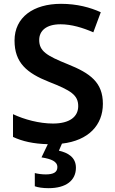

<svg xmlns="http://www.w3.org/2000/svg" viewBox="-20 -744 600 1004"><path d="M377 133C377 77 333 54 288 44L304 7C443 -9 518 -90 518 -201C518 -313 452 -361 335 -408C223 -453 185 -477 185 -535C185 -583 222 -617 296 -617C354 -617 413 -599 468 -575L507 -680C452 -705 383 -724 299 -724C155 -724 56 -654 56 -532C56 -416 120 -362 236 -316C351 -271 389 -247 389 -189C389 -134 345 -98 257 -98C186 -98 107 -119 48 -147V-28C97 -5 155 8 230 10L197 79C248 87 280 100 280 130C280 157 259 168 219 168C199 168 178 165 162 161V230C178 236 204 240 234 240C325 240 377 200 377 133Z"/></svg>

Font: Noto Sans Lao SemiBold
Style: Regular
Weight: 600
Designer: Monotype Design Team
Foundry: Monotype Imaging Inc.
Version: Version 2.003